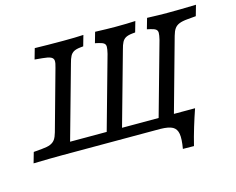

<svg xmlns="http://www.w3.org/2000/svg" viewBox="-101 -715 1211 986"><g transform="rotate(-15 505.0 -222.0)"><path d="M-3.3 0 12.8 -56.5 56.7 -60.4Q86.1 -62.8 102.3 -69.5Q118.6 -76.3 127.8 -89.2Q137 -102.2 143.5 -125.8L232.3 -445.2Q239.6 -468.8 238.5 -481.8Q237.3 -494.7 224 -501Q210.6 -507.4 181.3 -509.9L139.6 -513.8L155.7 -570.2Q217.7 -568.5 304.5 -568.5H307.3H308.1Q371.5 -568.5 414.4 -571L398.4 -514.5L382 -512.9Q359.9 -510.5 347.6 -503.7Q335.4 -496.9 328.2 -483.6Q321 -470.3 314.6 -445.2L206.6 -58.9H401.2L509.2 -445.2Q515 -469.5 515 -481.3Q515.1 -493.1 507.1 -499.5Q499.1 -505.9 478.4 -510.6L460.7 -514.5L476.8 -571Q542.1 -568.5 583.3 -568.5H583.5H584.2Q647.6 -568.5 690.6 -571L674.5 -514.5L658.2 -512.9Q636.1 -510.5 623.8 -503.7Q611.5 -496.9 604.4 -483.6Q597.2 -470.3 590.8 -445.2L482.7 -58.9H677.3L785.4 -445.2Q791.2 -469.5 791.2 -481.3Q791.2 -493.1 783.2 -499.5Q775.3 -505.9 754.6 -510.6L736.9 -514.5L753 -571Q818.2 -568.5 859.4 -568.5H859.7H859.3Q920.5 -568.5 1013 -571L996.9 -514.5L953 -510.6Q923.6 -508.2 907.4 -501.4Q891.1 -494.7 881.9 -481.7Q872.7 -468.8 866.2 -445.2L742.8 -2.4H149.3H150.4Q89.2 -2.4 -3.3 0ZM714.2 -58.9H744.4H871Q855.7 -14.6 841.4 32.4Q827.1 79.4 815.3 127.4L756.5 126.7Q765.5 75.1 760.9 48.1Q756.4 21 736.1 9.7Q715.7 -1.6 672.3 -2.4H613.4Z"/></g></svg>

Font: Playfair Micro SmCond SmLight
Style: Italic
Weight: 360
Width: 4
Italic angle: -15.6°
Designer: Claus Eggers Sørensen
Foundry: Claus Eggers Sørensen
Version: Version 2.203;Glyphs 3.3 (3326)